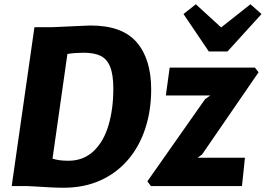

<svg xmlns="http://www.w3.org/2000/svg" viewBox="-20 -875 1250 903"><path d="M278 8Q249.5 8 212.8 6Q176 4 145.5 2Q115 0 105 0H35L142 -747H218Q221.5 -747 240.2 -747.8Q259 -748.5 285.2 -749.8Q311.5 -751 337.8 -752.2Q364 -753.5 383.2 -754.2Q402.5 -755 407 -755Q555 -755 623 -676Q691 -597 691 -455Q691 -355 663.2 -270.5Q635.5 -186 582 -123.5Q528.5 -61 452 -26.5Q375.5 8 278 8ZM302 -119Q372 -119 420 -164Q467.5 -209 490.2 -285.5Q513 -362 513 -458Q513 -523.5 498 -561Q483 -598 452.8 -612.5Q422.5 -627 372 -627Q355 -627 333.2 -625.5Q311.5 -624 297 -621L227 -129Q255.5 -119 302 -119ZM690 0 673 -22 944 -408 969 -426H760L778 -557H1179L1196 -535L930 -148L909 -133H1132L1118 0ZM962 -633 843 -809 901 -855 1020 -746 1158 -855 1210 -809 1050 -633Z"/></svg>

Font: Merriweather Sans ExtraBold
Style: Italic
Weight: 800
Italic angle: -7.5°
Designer: Eben Sorkin
Foundry: Eben Sorkin
Version: Version 2.001; ttfautohint (v1.8.3)